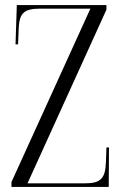

<svg xmlns="http://www.w3.org/2000/svg" viewBox="-20 -734 448 754"><path d="M25 0H407L408 -155H398L396 -99C394 -34 377 -14 313 -14H88L398 -696V-714H46L41 -560H51L53 -614C55 -679 69 -700 137 -700H335L25 -19Z"/></svg>

Font: Noto Serif Display ExtraCondensed Light
Style: Regular
Weight: 300
Width: 2
Designer: Monotype Design Team
Foundry: Monotype Imaging Inc.
Version: Version 2.009